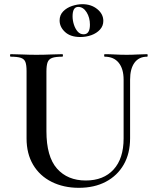

<svg xmlns="http://www.w3.org/2000/svg" viewBox="-20 -884 741 918"><path d="M571 -503Q571 -555 547.5 -584Q524 -613 480 -613Q478 -613 478 -619Q478 -625 480 -625Q505 -625 530.5 -623.5Q556 -622 586 -622Q612 -622 637.5 -623.5Q663 -625 684 -625Q686 -625 686 -619Q686 -613 684 -613Q644 -613 623 -584Q602 -555 602 -503V-223Q602 -150 571.5 -97Q541 -44 486 -15Q431 14 357 14Q284 14 227 -14.5Q170 -43 138.5 -96Q107 -149 107 -222V-544Q107 -573 101.5 -587.5Q96 -602 79.5 -607.5Q63 -613 31 -613Q28 -613 28 -619Q28 -625 31 -625Q56 -625 87.5 -623.5Q119 -622 154 -622Q191 -622 222 -623.5Q253 -625 278 -625Q281 -625 281 -619Q281 -613 278 -613Q245 -613 229 -607Q213 -601 207.5 -586Q202 -571 202 -542V-257Q202 -135 252.5 -78Q303 -21 390 -21Q475 -21 523 -73.5Q571 -126 571 -222ZM364 -707Q317 -707 291 -731Q265 -755 265 -786Q265 -812 282 -829.5Q299 -847 324.5 -855.5Q350 -864 374 -864Q416 -864 445 -840.5Q474 -817 474 -784Q474 -760 458 -742.5Q442 -725 417 -716Q392 -707 364 -707ZM380 -720Q410 -720 410 -766Q410 -800 394 -825.5Q378 -851 354 -851Q327 -851 327 -806Q327 -786 333.5 -766Q340 -746 351.5 -733Q363 -720 380 -720Z"/></svg>

Font: Cormorant Garamond Light SemiBold
Style: Regular
Weight: 600
Version: Version 4.001